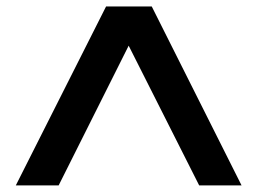

<svg xmlns="http://www.w3.org/2000/svg" viewBox="-20 -770 796 593"><path d="M726.1 -197.3H595.2L377.4 -628.9L161.1 -197.3H28.8L307.6 -750H448.7Z"/></svg>

Font: Now
Style: Bold
Weight: 700
Designer: Alfredo Marco Pradil
Foundry: Alfredo Marco Pradil
Version: Version 1.002;PS 001.002;hotconv 1.0.88;makeotf.lib2.5.64775